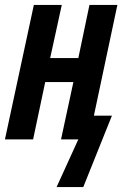

<svg xmlns="http://www.w3.org/2000/svg" viewBox="-26 -564 518 777"><path d="M311 193 427 -96H354L449 -544H336L291 -329H177L224 -544H111L-6 0H108L157 -232H271L221 0H291L203 193Z"/></svg>

Font: Noto Sans Display Condensed
Style: Bold Italic
Weight: 700
Width: 3
Designer: Monotype Design team
Foundry: Monotype Imaging Inc.
Version: 1.000